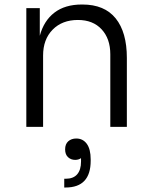

<svg xmlns="http://www.w3.org/2000/svg" viewBox="-20 -565 675 855"><path d="M171.9 0H97.2V-528.8H157.2V-405.8Q175.3 -472.7 222.4 -508.8Q269.5 -544.9 344.2 -544.9H347.2Q445.3 -544.9 495.1 -483.2Q544.9 -421.4 544.9 -307.1V0H471.2V-323.2Q471.2 -392.6 432.6 -434.3Q394 -476.1 327.1 -476.1Q256.8 -476.1 214.4 -432.9Q171.9 -389.6 171.9 -317.9ZM319.8 51.8Q349.1 51.8 366.5 75.4Q383.8 99.1 383.8 145V150.9Q383.8 270 272 270H266.1V231H272.9Q306.6 231 323.7 211.2Q340.8 191.4 340.8 154.8V139.2Q330.1 147 314.9 147Q295.9 147 283 135Q270 123 270 100.1Q270 76.7 283.9 64.2Q297.9 51.8 319.8 51.8Z"/></svg>

Font: Sora Light
Style: Regular
Weight: 300
Designer: Jonathan Barnbrook, Julián Moncada
Foundry: Barnbrook Fonts
Version: Version 2.000